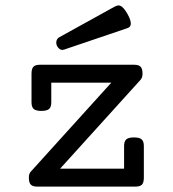

<svg xmlns="http://www.w3.org/2000/svg" viewBox="-20 -691 640 711"><path d="M439.5 -66.4V-150.4Q439.5 -167.5 447.5 -174.8Q455.6 -182.1 476.1 -182.1Q496.6 -182.1 504.6 -174.8Q512.7 -167.5 512.7 -150.4V-33.2Q512.7 -14.6 505.6 -7.3Q498.5 0 481.9 0H117.7Q101.1 0 94 -7.3Q86.9 -14.6 86.9 -33.2Q86.9 -47.9 93.8 -55.2L392.1 -384.8H169.9V-312Q169.9 -294.9 161.9 -287.6Q153.8 -280.3 133.3 -280.3Q112.8 -280.3 104.7 -287.6Q96.7 -294.9 96.7 -312V-418Q96.7 -436.5 103.8 -443.8Q110.8 -451.2 127.4 -451.2H477.1Q493.7 -451.2 500.7 -443.8Q507.8 -436.5 507.8 -418Q507.8 -403.8 500.5 -395.5L202.6 -66.4ZM402.8 -665.5Q409.2 -668.9 414.8 -670.4Q420.4 -671.9 426 -669.4Q431.6 -667 438 -659.9Q444.3 -652.8 452.1 -639.2Q459.5 -626 462.2 -616.9Q464.8 -607.9 464.4 -601.8Q463.9 -595.7 460.4 -592Q457 -588.4 452.1 -586.9L217.3 -507.3Q208 -504.4 200.9 -509.5Q193.8 -514.6 190.4 -522.9Q187 -531.2 189.2 -539.8Q191.4 -548.3 199.7 -553.2Z"/></svg>

Font: Courier Prime
Style: Regular
Weight: 400
Designer: Alan Dague-Greene
Foundry: Quote-Unquote Apps
Version: Version 1.203